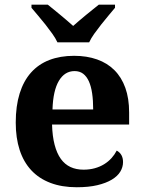

<svg xmlns="http://www.w3.org/2000/svg" viewBox="-20 -786 611 816"><path d="M296.9 -483.9Q254.9 -483.9 230.2 -442.4Q205.6 -400.9 203.1 -320.8H376Q376 -358.9 371.6 -389.2Q367.2 -419.4 357.7 -440.4Q348.1 -461.4 333.3 -472.7Q318.4 -483.9 296.9 -483.9ZM306.2 9.8Q242.7 9.8 194.1 -8.8Q145.5 -27.3 112.8 -62.5Q80.1 -97.7 63.5 -148.7Q46.9 -199.7 46.9 -265.1Q46.9 -335.4 63.5 -388.7Q80.1 -441.9 111.8 -477.5Q143.6 -513.2 189.7 -531Q235.8 -548.8 294.9 -548.8Q349.1 -548.8 392.6 -533.4Q436 -518.1 466.3 -487.8Q496.6 -457.5 512.7 -412.6Q528.8 -367.7 528.8 -308.1V-256.8H201.2Q202.6 -206.5 212.2 -170.4Q221.7 -134.3 238.5 -110.8Q255.4 -87.4 279.5 -76.2Q303.7 -64.9 335 -64.9Q360.8 -64.9 382.8 -71Q404.8 -77.1 422.6 -88.1Q440.4 -99.1 453.9 -114Q467.3 -128.9 476.1 -146Q502.9 -131.3 502.9 -97.2Q502.9 -75.7 491.2 -56.4Q479.5 -37.1 455.1 -22.5Q430.7 -7.8 393.8 1Q356.9 9.8 306.2 9.8ZM113.8 -766.1H183.1Q193.4 -757.8 207.3 -746.6Q221.2 -735.4 236.1 -722.9Q251 -710.4 265.4 -698.2Q279.8 -686 291 -675.8Q302.2 -686 316.7 -698.2Q331.1 -710.4 346.2 -722.9Q361.3 -735.4 375.5 -746.6Q389.6 -757.8 399.9 -766.1H468.8V-752.9Q457 -738.8 441.4 -720.2Q425.8 -701.7 410.2 -681.9Q394.5 -662.1 380.6 -642.6Q366.7 -623 358.9 -606H224.1Q216.3 -623 202.4 -642.6Q188.5 -662.1 172.9 -681.9Q157.2 -701.7 141.4 -720.2Q125.5 -738.8 113.8 -752.9Z"/></svg>

Font: Droids
Style: b
Weight: 700
Foundry: Ascender Corporation
Version: Version 1.00 build 113